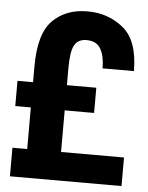

<svg xmlns="http://www.w3.org/2000/svg" viewBox="-51 -732 597 774"><g transform="rotate(5 247.5 -345.0)"><path d="M215 -115.6V-284H334V-386H215V-455Q215 -522.4 229.6 -548.2Q244.2 -574 278.4 -574Q319.4 -574 335.9 -544.1Q352.4 -514.2 352.4 -466H479.2Q479 -589 417.8 -639.3Q356.6 -689.6 272 -689.6Q185 -689.6 131.5 -636.2Q78 -582.8 78 -449.2V-386H15V-284H78V-115.6H18.2V0H469.8V-115.6Z"/></g></svg>

Font: Secuela Light
Style: Regular
Weight: 300
Designer: Fernando Haro
Foundry: deFharo
Version: Version 1.708